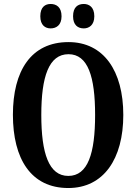

<svg xmlns="http://www.w3.org/2000/svg" viewBox="-20 -937 686 967"><path d="M402 -794C428 -794 455 -810 455 -855C455 -902 428 -917 402 -917C373 -917 348 -902 348 -855C348 -810 373 -794 402 -794ZM235 -794C263 -794 290 -810 290 -855C290 -902 263 -917 235 -917C208 -917 183 -902 183 -855C183 -810 208 -794 235 -794ZM324 10C502 10 601 -137 601 -358C601 -580 502 -725 325 -725C136 -725 45 -580 45 -359C45 -137 136 10 324 10ZM324 -51C226 -51 188 -165 188 -358C188 -551 226 -664 325 -664C423 -664 459 -551 459 -358C459 -165 423 -51 324 -51Z"/></svg>

Font: Noto Serif Tamil ExtraCondensed
Style: Bold Italic
Weight: 700
Width: 2
Italic angle: -12°
Designer: Indian Type Foundry, Tom Grace, and the Monotype Design Team
Foundry: Monotype Imaging Inc.
Version: Version 2.003